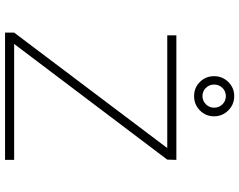

<svg xmlns="http://www.w3.org/2000/svg" viewBox="-116 -856 971 780"><g transform="rotate(90 370.0 -465.5)"><path d="M629 -696 628 -659 158 -37H629V0H112V-37L581 -659H123V-696ZM289 -849Q289 -883 312.5 -907Q336 -931 370 -931Q404 -931 428 -907Q452 -883 452 -849Q452 -815 428 -791.5Q404 -768 370 -768Q336 -768 312.5 -791.5Q289 -815 289 -849ZM370 -802Q389 -802 403 -816Q417 -830 417 -849Q417 -869 403.5 -883Q390 -897 370 -897Q350 -897 336.5 -883Q323 -869 323 -849Q323 -830 336.5 -816Q350 -802 370 -802Z"/></g></svg>

Font: Major Mono Display
Style: Regular
Weight: 400
Designer: Emre Parlak
Foundry: Emre Parlak
Version: Version 2.000; ttfautohint (v1.8) -l 8 -r 50 -G 200 -x 14 -D